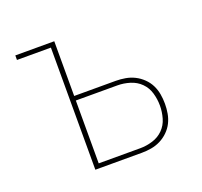

<svg xmlns="http://www.w3.org/2000/svg" viewBox="-98 -642 796 755"><g transform="rotate(-20 300.0 -265.0)"><path d="M179 0V-511H37V-530H200V-301H374Q394 -301 414 -297.5Q434 -294 452 -285Q470 -276 485 -261.5Q500 -247 509 -229Q518 -211 521.5 -191Q525 -171 525 -150Q525 -130 521.5 -110Q518 -90 509 -72Q500 -54 485 -39.5Q470 -25 452 -16Q434 -7 414 -3.5Q394 0 374 0ZM374 -19Q400 -19 426 -27Q452 -35 470.5 -53.5Q489 -72 496.5 -98Q504 -124 504 -150Q504 -177 496.5 -203Q489 -229 470.5 -247.5Q452 -266 426 -274Q400 -282 374 -282H200V-19Z"/></g></svg>

Font: Iosevka Curly Thin Extended
Style: Regular
Weight: 100
Width: 7
Monospace: yes
Designer: Belleve Invis
Foundry: Belleve Invis
Version: Version 11.1.0; ttfautohint (v1.8.3)